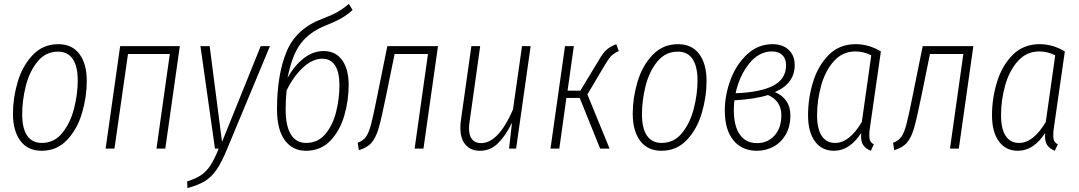

<svg xmlns="http://www.w3.org/2000/svg" viewBox="-20 -757 5497 978"><path d="M46 -178Q46 -258 70 -339.5Q94 -421 146.5 -476.5Q199 -532 277 -532Q347 -532 384.5 -482Q422 -432 422 -344Q422 -264 398 -182Q374 -100 322 -44.5Q270 11 192 11Q122 11 84 -39.5Q46 -90 46 -178ZM376 -347Q376 -419 350.5 -456.5Q325 -494 276 -494Q212 -494 170.5 -442.5Q129 -391 111 -317.5Q93 -244 93 -175Q93 -103 118.5 -66Q144 -29 193 -29Q257 -29 298 -80.5Q339 -132 357.5 -205.5Q376 -279 376 -347Z M777 0 845 -482H632L563 0H518L592 -522H896L822 0Z M1136 4Q1108 72 1082 109Q1056 146 1023 166Q990 186 935 201L933 167Q978 153 1005 134.5Q1032 116 1052 85.5Q1072 55 1094 0H1075L1001 -522H1048L1111 -34L1308 -522H1355Z M1756 -324Q1756 -246 1734 -169Q1712 -92 1663 -40.5Q1614 11 1538 11Q1470 11 1430.5 -43Q1391 -97 1391 -200Q1391 -376 1439.5 -493.5Q1488 -611 1621 -661Q1669 -679 1697.5 -695Q1726 -711 1757 -737L1776 -706Q1750 -682 1718.5 -664Q1687 -646 1634 -625Q1555 -593 1511 -534Q1467 -475 1445 -361Q1479 -422 1526.5 -459.5Q1574 -497 1629 -497Q1689 -497 1722.5 -451Q1756 -405 1756 -324ZM1709 -324Q1709 -390 1686.5 -424Q1664 -458 1622 -458Q1572 -458 1523 -412.5Q1474 -367 1440 -296Q1435 -251 1435 -199Q1435 -116 1461.5 -72.5Q1488 -29 1539 -29Q1600 -29 1638 -75Q1676 -121 1692.5 -188.5Q1709 -256 1709 -324Z M2137 0H2092L2160 -482H1990L1948 -276Q1924 -157 1909.5 -106.5Q1895 -56 1873 -30.5Q1851 -5 1808 8L1802 -30Q1830 -40 1844.5 -60.5Q1859 -81 1871 -127Q1883 -173 1904 -280L1953 -522H2211Z M2325 -105Q2325 -127 2327 -139L2381 -522H2426L2372 -137Q2369 -119 2369 -104Q2369 -66 2385 -47Q2401 -28 2430 -28Q2519 -28 2593 -199L2639 -522H2683L2609 0H2573L2588 -132Q2556 -66 2517 -27.5Q2478 11 2425 11Q2378 11 2351.5 -19.5Q2325 -50 2325 -105Z M3132 -497Q3104 -484 3091 -469.5Q3078 -455 3058 -421L2972 -276L3085 0H3037L2933 -258H2865L2829 0H2784L2858 -522H2903L2871 -295H2936L3030 -450Q3049 -484 3067.5 -501.5Q3086 -519 3119 -532Z M3203 -178Q3203 -258 3227 -339.5Q3251 -421 3303.5 -476.5Q3356 -532 3434 -532Q3504 -532 3541.5 -482Q3579 -432 3579 -344Q3579 -264 3555 -182Q3531 -100 3479 -44.5Q3427 11 3349 11Q3279 11 3241 -39.5Q3203 -90 3203 -178ZM3533 -347Q3533 -419 3507.5 -456.5Q3482 -494 3433 -494Q3369 -494 3327.5 -442.5Q3286 -391 3268 -317.5Q3250 -244 3250 -175Q3250 -103 3275.5 -66Q3301 -29 3350 -29Q3414 -29 3455 -80.5Q3496 -132 3514.5 -205.5Q3533 -279 3533 -347Z M4028 -426Q4028 -331 3927 -288Q3964 -273 3985 -243Q4006 -213 4006 -170Q4006 -112 3982 -71Q3958 -30 3919 -9.5Q3880 11 3835 11Q3760 11 3716 -42Q3672 -95 3672 -194Q3672 -273 3701.5 -351.5Q3731 -430 3786.5 -481Q3842 -532 3915 -532Q3966 -532 3997 -503.5Q4028 -475 4028 -426ZM3727 -282Q3855 -287 3919.5 -321Q3984 -355 3984 -425Q3984 -458 3965 -476.5Q3946 -495 3912 -495Q3846 -495 3796 -433Q3746 -371 3727 -282ZM3721 -246Q3718 -227 3718 -196Q3718 -115 3748.5 -71.5Q3779 -28 3836 -28Q3890 -28 3925 -66.5Q3960 -105 3960 -170Q3960 -243 3892 -273Q3826 -252 3721 -246Z M4467 -495 4412 -112Q4408 -87 4408 -65Q4408 -49 4413 -39Q4418 -29 4431 -22L4416 11Q4391 1 4378.5 -16Q4366 -33 4366 -64Q4366 -74 4367 -80Q4308 11 4228 11Q4166 11 4131 -37Q4096 -85 4096 -170Q4096 -256 4121.5 -339.5Q4147 -423 4201.5 -477.5Q4256 -532 4338 -532Q4406 -532 4467 -495ZM4142 -170Q4142 -101 4165.5 -65Q4189 -29 4234 -29Q4307 -29 4370 -136L4418 -475Q4380 -495 4337 -495Q4272 -495 4228 -446Q4184 -397 4163 -322Q4142 -247 4142 -170Z M4864 0H4819L4887 -482H4717L4675 -276Q4651 -157 4636.5 -106.5Q4622 -56 4600 -30.5Q4578 -5 4535 8L4529 -30Q4557 -40 4571.5 -60.5Q4586 -81 4598 -127Q4610 -173 4631 -280L4680 -522H4938Z M5404 -495 5349 -112Q5345 -87 5345 -65Q5345 -49 5350 -39Q5355 -29 5368 -22L5353 11Q5328 1 5315.5 -16Q5303 -33 5303 -64Q5303 -74 5304 -80Q5245 11 5165 11Q5103 11 5068 -37Q5033 -85 5033 -170Q5033 -256 5058.5 -339.5Q5084 -423 5138.5 -477.5Q5193 -532 5275 -532Q5343 -532 5404 -495ZM5079 -170Q5079 -101 5102.5 -65Q5126 -29 5171 -29Q5244 -29 5307 -136L5355 -475Q5317 -495 5274 -495Q5209 -495 5165 -446Q5121 -397 5100 -322Q5079 -247 5079 -170Z"/></svg>

Font: Fira Sans Extra Condensed ExtraLight
Style: Italic
Weight: 275
Width: 3
Italic angle: -8°
Designer: Carrois Corporate & Edenspiekermann AG
Foundry: Carrois Corporate GbR & Edenspiekermann AG
Version: Version 4.203